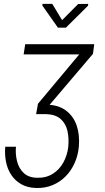

<svg xmlns="http://www.w3.org/2000/svg" viewBox="-20 -750 529 963"><path d="M242.2 -730.5 291.5 -648.9 372.1 -730 422.4 -730.5 421.4 -721.2 310.5 -611.3H270.5L192.4 -722.2L193.4 -730.5ZM106.4 -528.3H452.6L446.3 -480L205.1 -196.3H166L169.9 -229L377.4 -477.1H98.6ZM169.9 -226.1 212.4 -225.1Q273.4 -224.1 311.3 -195.3Q349.1 -166.5 364.7 -119.9Q380.4 -73.2 375.5 -15.6Q371.6 28.8 354.7 66.9Q337.9 105 309.8 133.8Q281.7 162.6 243.9 178.5Q206.1 194.3 160.2 192.9Q117.2 191.4 86.4 173.8Q55.7 156.2 36.4 127Q17.1 97.7 10 61Q2.9 24.4 6.3 -14.2H60.1Q56.6 21.5 65.2 57.4Q73.7 93.3 98.1 116.9Q122.6 140.6 165 141.6Q210.4 143.1 244.1 122.1Q277.8 101.1 297.6 65.2Q317.4 29.3 322.3 -12.7Q326.7 -55.7 318.4 -92.8Q310.1 -129.9 284.2 -153.1Q258.3 -176.3 210 -177.7H161.1Z"/></svg>

Font: Roboto Condensed Light
Style: Italic
Weight: 300
Italic angle: -12°
Designer: Christian Robertson
Foundry: Google
Version: Version 3.0; 2020